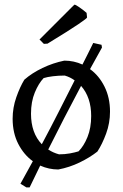

<svg xmlns="http://www.w3.org/2000/svg" viewBox="-20 -726 534 836"><path d="M95 90 69 74Q96 26 123 -24Q84 -52 59.5 -99.5Q35 -147 35 -209Q35 -257 51 -302.5Q67 -348 86 -379Q119 -408 165 -430Q211 -452 260 -462Q302 -462 339 -445Q351 -468 362.5 -491.5Q374 -515 386 -539L422 -531L424 -519Q398 -472 372 -425Q411 -397 435 -349Q459 -301 459 -240Q459 -190 442 -144Q425 -98 404 -66Q371 -40 326.5 -18.5Q282 3 234 12Q193 12 155 -5Q132 42 109 90ZM115 -231Q115 -147 162 -98Q199 -167 234.5 -237Q270 -307 305 -376Q286 -390 262 -397Q235 -397 210.5 -394Q186 -391 170 -386Q148 -363 131.5 -323Q115 -283 115 -231ZM237 -54Q262 -54 284 -58Q306 -62 322 -67Q345 -90 361 -129.5Q377 -169 377 -221Q377 -302 333 -352Q259 -213 190 -75Q211 -61 237 -54ZM171 -535 152 -554 299 -701 305 -706Q308 -706 324.5 -695Q341 -684 357 -670L359 -650Q360 -647 321 -620.5Q282 -594 187 -536Z"/></svg>

Font: Labrada
Style: Regular
Weight: 400
Designer: Mercedes Jáuregui
Foundry: Omnibus-Type Team
Version: Version 1.000; ttfautohint (v1.8.4.7-5d5b)